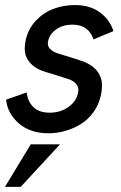

<svg xmlns="http://www.w3.org/2000/svg" viewBox="-23 -515 478 756"><path d="M168 9.8Q96.2 9.8 51.3 -29.1Q6.3 -67.9 1 -122.6L82 -150.9Q85.9 -115.7 108.4 -93.5Q130.9 -71.3 172.9 -71.3Q213.9 -71.3 245.1 -92.8Q276.4 -114.3 284.2 -148.4Q289.1 -168.9 278.1 -182.9Q267.1 -196.8 246.6 -203.6Q226.1 -210.4 200.2 -218.3Q174.3 -226.1 149.7 -233.9Q125 -241.7 105.7 -257.6Q86.4 -273.4 78.4 -296.9Q70.3 -320.3 78.6 -358.9Q88.9 -402.8 118.9 -434.3Q148.9 -465.8 188.2 -480.5Q227.5 -495.1 272 -495.1Q330.6 -495.1 369.6 -466.8Q408.7 -438.5 423.8 -392.6L345.2 -359.9Q325.7 -418 262.2 -418Q225.6 -418 199 -399.7Q172.4 -381.3 166.5 -353.5Q162.1 -335.4 173.6 -323Q185.1 -310.5 206.1 -304.2Q227.1 -297.9 252.9 -290Q278.8 -282.2 304 -273.2Q329.1 -264.2 348.4 -247.1Q367.7 -230 375.2 -204.6Q382.8 -179.2 374 -138.7Q365.7 -101.6 344.2 -72.3Q322.8 -43 293.9 -25.6Q265.1 -8.3 233.2 0.7Q201.2 9.8 168 9.8ZM-3.4 220.7 98.1 53.2H213.4L58.6 220.7Z"/></svg>

Font: HK Grotesk Medium Italic
Style: Regular
Weight: 500
Italic angle: -13°
Designer: Alfredo Marco Pradil and Stefan Peev
Foundry: Hanken Design Co.
Version: Version 1.000;PS 001.000;hotconv 1.0.88;makeotf.lib2.5.64775